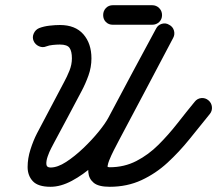

<svg xmlns="http://www.w3.org/2000/svg" viewBox="-20 -680 834 737"><path d="M158 -502Q144 -496 129.5 -502.5Q115 -509 109 -523Q103 -537 109.5 -551.5Q116 -566 130 -572Q148 -579 170 -581.5Q192 -584 210 -584Q210 -584 210 -584Q210 -584 210 -584Q269 -584 300 -548.5Q331 -513 331 -456Q331 -422 319.5 -390Q308 -358 293 -330Q267 -280 240.5 -231Q214 -182 188 -133Q185 -127 177 -112Q169 -97 163 -79.5Q157 -62 158 -49.5Q159 -37 174 -37Q201 -37 234 -58.5Q267 -80 300 -111.5Q333 -143 359 -175Q385 -207 397 -230Q442 -315 487.5 -400Q533 -485 579 -570Q579 -570 579 -570Q579 -570 579 -570Q586 -584 601 -588.5Q616 -593 629 -585Q643 -578 647.5 -563Q652 -548 645 -535Q599 -450 553.5 -364.5Q508 -279 463 -194Q445 -162 413 -122Q381 -82 340 -45.5Q299 -9 256 14Q213 37 174 37Q126 37 106 15.5Q86 -6 86 -39Q86 -72 97 -106.5Q108 -141 122 -168Q148 -217 174 -266.5Q200 -316 226 -365Q237 -385 246.5 -408.5Q256 -432 256 -456Q256 -483 247 -496Q238 -509 210 -509Q210 -509 210 -509Q209 -509 209 -509Q198 -509 183 -507.5Q168 -506 158 -502Q158 -502 158 -502Q158 -502 158 -502ZM629 -585Q643 -578 647.5 -563.5Q652 -549 645 -535Q593 -436 541 -338Q489 -240 437 -142Q427 -123 417 -103.5Q407 -84 399 -64Q397 -59 395.5 -54Q394 -49 393 -43Q393 -41 393.5 -37.5Q394 -34 392 -35Q391 -35 390.5 -36.5Q390 -38 389 -39Q388 -40 393.5 -39Q399 -38 401 -38Q457 -38 503.5 -62Q550 -86 588.5 -124.5Q627 -163 661 -206.5Q695 -250 727 -289Q727 -289 727 -289Q727 -289 727 -289Q737 -302 752.5 -303.5Q768 -305 780 -295Q792 -285 793.5 -269.5Q795 -254 785 -242Q747 -195 707.5 -146Q668 -97 623 -55.5Q578 -14 523 11.5Q468 37 401 37Q358 37 339.5 21.5Q321 6 319 -19Q317 -44 325.5 -73Q334 -102 347 -129.5Q360 -157 371 -177Q423 -275 475 -373.5Q527 -472 579 -570Q586 -584 601 -588.5Q616 -593 629 -585ZM413 -585Q397 -585 386.5 -595.5Q376 -606 376 -622Q376 -638 386.5 -649Q397 -660 413 -660Q451 -660 488.5 -660Q526 -660 564 -660Q564 -660 564 -660Q564 -660 564 -660Q580 -660 591 -649Q602 -638 602 -622Q602 -606 591 -595.5Q580 -585 564 -585Q526 -585 488.5 -585Q451 -585 413 -585Q413 -585 413 -585Q413 -585 413 -585Z"/></svg>

Font: FRB American Cursive Guidelines Arrows Extrabold
Style: Bold Italic
Weight: 800
Italic angle: -25°
Version: Version 2.0;Modular Font Editor K font №1